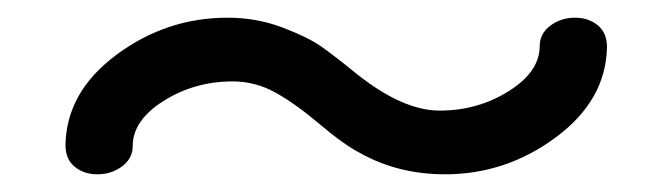

<svg xmlns="http://www.w3.org/2000/svg" viewBox="-20 -405 757 217"><path d="M54 -241Q55 -301 111.5 -343Q168 -385 237 -385Q270 -385 299 -374Q328 -363 343 -352.5Q358 -342 385 -320Q436 -280 477 -280Q520 -280 555 -302Q590 -324 590 -353Q590 -367 602 -376Q614 -385 630 -385Q645 -385 655.5 -376.5Q666 -368 666 -352Q665 -292 608.5 -250Q552 -208 483 -208Q430 -208 387 -232Q368 -242 341.5 -264.5Q315 -287 292 -300Q269 -313 243 -313Q200 -313 165 -291Q130 -269 130 -240Q130 -226 118 -217Q106 -208 90 -208Q75 -208 64.5 -216.5Q54 -225 54 -241Z"/></svg>

Font: Happy Monkey
Style: Regular
Weight: 400
Version: Version 1.001